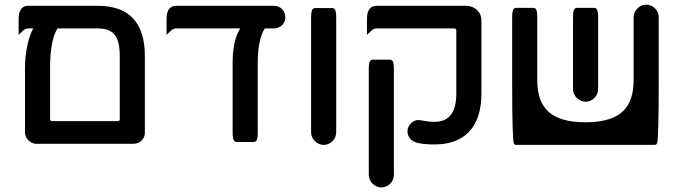

<svg xmlns="http://www.w3.org/2000/svg" viewBox="-20 -611 2929 829"><path d="M402.3 -488.3H228.5Q196.3 -438.5 196.3 -317.4V-98.6Q196.3 -92.3 198.5 -90.1Q200.7 -87.9 207 -87.9H486.3Q492.7 -87.9 494.9 -90.1Q497.1 -92.3 497.1 -98.6V-368.2Q497.1 -402.3 491.2 -426.3Q484.4 -452.1 471.2 -465.3Q448.2 -488.3 402.3 -488.3ZM402.3 -585.9Q605.5 -585.9 605.5 -368.2V-39.1Q605.5 -17.6 591.1 -3.9Q576.7 9.8 555.7 9.8H136.7Q117.7 9.8 102.8 -5.1Q87.9 -20 87.9 -39.1V-317.4Q87.9 -369.1 99.6 -421.9Q108.9 -462.9 124 -488.3H101.6Q88.4 -488.3 75.7 -475.1L60.5 -460.4V-529.3Q60.5 -573.7 86.9 -583.5Q93.8 -585.9 101.6 -585.9Z M1123 -488.3Q1092.8 -439.5 1092.8 -336.9V-39.1Q1092.8 -23.9 1091.6 -17.3Q1090.3 -10.7 1089.1 -7.6Q1087.9 -4.4 1085.9 -2.7Q1084 -1 1082.5 0Q1079.6 2 1076.2 2H1001Q995.6 2 991.7 -2Q987.8 -5.9 986.1 -14.9Q984.4 -23.9 984.4 -39.1V-340.8Q984.4 -435.5 1017.1 -488.3H740.2Q727.1 -488.3 714.4 -475.1L699.2 -460.4V-529.3Q699.2 -573.7 725.6 -583.5Q732.4 -585.9 740.2 -585.9H1162.1Q1183.6 -585.9 1197.8 -571.8Q1211.9 -557.6 1211.9 -537.1Q1211.9 -515.6 1197.5 -502Q1183.1 -488.3 1162.1 -488.3Z M1323.2 -40V-535.2Q1323.2 -550.3 1325 -559.3Q1326.7 -568.4 1330.6 -572.3Q1334.5 -576.2 1339.8 -576.2H1415Q1420.4 -576.2 1424.3 -572.3Q1428.2 -568.4 1429.9 -559.3Q1431.6 -550.3 1431.6 -535.2V-40Q1431.6 -17.6 1415 -1Q1399.4 14.6 1377.7 14.6Q1356 14.6 1339.6 -1.7Q1323.2 -18.1 1323.2 -40Z M1572.3 143.6V-312.5Q1572.3 -327.6 1573.5 -334.2Q1574.7 -340.8 1575.9 -344Q1577.1 -347.2 1579.6 -349.1Q1583.5 -353.5 1588.9 -353.5H1664.1Q1669.4 -353.5 1673.3 -349.6Q1677.2 -345.7 1679 -336.7Q1680.7 -327.6 1680.7 -312.5V143.6Q1680.7 166 1664.6 182.1Q1648.4 198.2 1626.7 198.2Q1605 198.2 1588.6 181.9Q1572.3 165.5 1572.3 143.6ZM1739.3 -43.9Q1739.3 -65.4 1756.8 -81.1Q1770.5 -92.8 1786.6 -92.8Q1791.5 -92.8 1802 -90.6Q1812.5 -88.4 1827.1 -86.7Q1841.8 -85 1855.5 -85Q1897.5 -85 1920.4 -107.9Q1950.2 -137.7 1950.2 -208V-477.5Q1950.2 -483.9 1948 -486.1Q1945.8 -488.3 1939.5 -488.3H1605.5Q1592.3 -488.3 1579.6 -475.1L1564.5 -460.4V-529.3Q1564.5 -573.7 1590.8 -583.5Q1597.7 -585.9 1605.5 -585.9H1990.2Q2021.5 -585.9 2041.5 -565.9Q2058.6 -548.8 2058.6 -524.4V-208Q2058.6 -95.2 2002.4 -39.1Q1950.2 12.7 1855.5 12.7Q1813.5 12.7 1782.2 5.9Q1762.7 1 1751 -12.5Q1739.3 -25.9 1739.3 -43.9Z M2454.1 -226.6V-536.1Q2454.1 -551.3 2455.8 -560.3Q2457.5 -569.3 2461.4 -573.2Q2465.3 -577.1 2470.7 -577.1H2545.9Q2553.7 -577.1 2557.6 -569.3Q2562.5 -560.5 2562.5 -536.1V-226.6Q2562.5 -204.1 2546.4 -188Q2530.3 -171.9 2508.5 -171.9Q2486.8 -171.9 2470.5 -188.2Q2454.1 -204.6 2454.1 -226.6ZM2824.2 -536.1V-263.7Q2824.2 -23.9 2817.9 4.4Q2816.4 11.2 2811.5 13.7Q2809.6 14.6 2807.6 14.6H2208Q2204.1 14.6 2201.2 11.7Q2198.7 9.3 2197.8 4.9Q2195.3 -6.8 2193.4 -62.5Q2191.4 -118.2 2191.4 -263.7V-536.1Q2191.4 -551.3 2193.1 -560.3Q2194.8 -569.3 2198.7 -573.2Q2202.6 -577.1 2208 -577.1H2283.2Q2291.5 -577.1 2295.7 -568.6Q2299.8 -560.1 2299.8 -536.1V-263.7Q2299.8 -170.9 2349.9 -127Q2399.9 -83 2507.8 -83Q2622.1 -83 2671.9 -132.8Q2715.8 -176.8 2715.8 -263.7V-536.1Q2715.8 -558.1 2732.2 -574.5Q2748.5 -590.8 2770.5 -590.8Q2793 -590.8 2808.6 -574.2Q2824.2 -558.1 2824.2 -536.1Z"/></svg>

Font: YuPearl-SemiBold
Style: SemiBold
Weight: 600
Designer: Max Yao
Foundry: Max-Everyday
Version: Version 1.011; ttfautohint (v1.8.3)